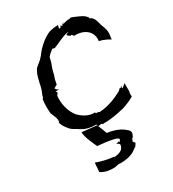

<svg xmlns="http://www.w3.org/2000/svg" viewBox="-201 -706 965 1068"><g transform="rotate(-30 281.5 -172.5)"><path d="M60 -279 61 -280C61 -280 62 -279 62 -280C64 -281 63 -289 64 -285C65 -284 66 -284 66 -284C66 -294 74 -305 71 -308L72 -306C80 -321 86 -343 90 -366C95 -385 99 -405 106 -421C110 -429 114 -437 119 -445C125 -451 135 -458 143 -465C163 -480 180 -503 193 -520C220 -549 250 -573 285 -587C303 -591 321 -594 340 -594C339 -590 338 -583 336 -578C333 -569 348 -576 348 -576C346 -593 356 -578 360 -578H361V-580C360 -583 368 -590 371 -591C372 -591 372 -592 373 -592H374C372 -590 368 -586 367 -583C382 -589 398 -592 415 -592C416 -592 419 -594 419 -595C430 -593 443 -587 452 -583C477 -572 496 -564 505 -550V-549H506C511 -551 508 -541 511 -538C524 -535 529 -525 535 -516C541 -503 545 -487 549 -472C560 -444 565 -427 563 -408C561 -397 560 -385 559 -375C552 -378 544 -384 535 -388L511 -398C504 -399 497 -402 492 -403C501 -462 453 -501 387 -497C387 -498 386 -499 386 -499C382 -507 379 -507 376 -510C375 -509 374 -508 374 -507C373 -507 374 -506 374 -506L373 -505C373 -506 372 -507 372 -507C353 -516 352 -524 357 -526C362 -528 367 -530 370 -532V-533C331 -527 296 -505 261 -492C256 -492 250 -494 247 -496C235 -487 221 -476 211 -463C208 -455 207 -443 203 -431C195 -411 189 -396 182 -363C175 -346 171 -328 168 -309H167C165 -310 159 -306 155 -303C144 -297 147 -300 151 -292C154 -287 162 -282 166 -281L165 -280C161 -281 150 -281 144 -279C141 -277 145 -279 150 -272C150 -270 148 -268 148 -266C146 -264 143 -258 140 -257C134 -205 148 -151 178 -114C205 -87 238 -68 273 -70V-71H274L275 -70C278 -62 276 -64 294 -62C295 -62 297 -60 297 -59C336 -60 375 -72 406 -85C426 -95 444 -102 456 -111V-115C456 -114 455 -113 455 -113C455 -114 456 -114 456 -114V-115L458 -116C458 -116 456 -116 456 -115L457 -116H458C461 -118 464 -116 473 -119C475 -116 474 -112 475 -109C483 -115 491 -122 499 -129V-81C500 -79 499 -75 497 -71C496 -62 496 -53 497 -44H496C475 -31 450 -21 424 -12C378 -1 332 8 293 7C293 7 293 6 293 6C293 6 292 7 292 7C281 9 278 9 279 5V4C276 4 268 2 266 3C266 3 267 4 267 4C267 4 266 4 266 4C263 4 258 5 254 7C254 7 253 6 253 6C253 6 253 7 253 7L252 8L253 4L250 -2C216 -6 184 -9 155 -12V-11C157 23 176 61 192 98C255 104 341 114 316 135C314 135 313 140 314 144L308 136L309 135H308V133L307 134C307 134 308 134 308 135C308 135 307 136 307 136L294 140C293 140 292 141 291 141V142C292 142 293 143 294 143C306 145 307 156 309 155C305 171 301 187 271 195C263 197 252 199 243 200C244 199 245 197 245 196C246 194 245 192 245 192C244 194 243 196 243 198C243 197 241 196 240 196C200 192 162 182 135 171C132 188 133 209 130 229C154 246 184 251 216 250C225 250 237 246 245 245C288 249 333 238 355 220C361 215 368 211 373 208C378 202 382 196 386 189C385 186 381 183 379 179C375 178 374 178 377 173C379 169 381 157 385 157L389 154C401 132 401 119 383 106C359 82 315 66 275 62C268 44 261 25 254 7H253C252 10 252 11 252 9V8L250 10L253 4C253 -2 250 -7 246 -8H245C207 -8 178 -17 155 -32C142 -42 119 -51 107 -64C97 -75 89 -86 81 -99C78 -106 75 -114 72 -121C72 -122 75 -123 76 -123C80 -146 70 -161 59 -189C56 -216 56 -246 60 -278ZM151 -274 150 -272V-274ZM150 -270C151 -269 150 -270 150 -271ZM371 -532C371 -532 372 -531 372 -531C373 -531 373 -532 373 -532ZM385 -496C386 -495 386 -494 388 -493C387 -494 388 -495 387 -496ZM388 -493C389 -492 390 -492 391 -491H390ZM468 -124V-125C469 -125 470 -124 471 -123C470 -123 469 -124 468 -124ZM471 -123C472 -122 472 -121 473 -119C474 -119 475 -120 476 -120C478 -121 480 -122 482 -122H476C474 -122 473 -122 471 -123Z"/></g></svg>

Font: Charger Mayhem
Style: Obl
Weight: 400
Designer: Jasper
Foundry: Cannot Into Space Fonts
Version: Version 0.98